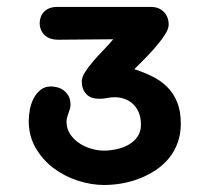

<svg xmlns="http://www.w3.org/2000/svg" viewBox="-20 -882 619 548"><path d="M276.9 -354Q240.2 -354 201.9 -366.5Q163.6 -378.9 132.6 -402.3Q101.6 -425.8 81.8 -459.7Q62 -493.7 62 -536.6Q62 -551.8 65.2 -569.1Q68.4 -586.4 75.9 -601.1Q83.5 -615.7 95.7 -625.5Q107.9 -635.3 126 -635.3Q132.8 -635.3 142.3 -633.1Q151.9 -630.9 160.4 -625Q168.9 -619.1 175 -609.1Q181.2 -599.1 181.2 -583.5Q181.2 -577.1 179.4 -571Q177.7 -564.9 175.5 -559.1Q173.3 -553.2 171.6 -547.1Q169.9 -541 169.9 -534.7Q169.9 -515.1 179.9 -499.8Q189.9 -484.4 205.3 -473.9Q220.7 -463.4 239.7 -457.8Q258.8 -452.1 276.4 -452.1Q293.5 -452.1 312.3 -456.1Q331.1 -460 346.7 -468.8Q362.3 -477.5 372.3 -491.7Q382.3 -505.9 382.3 -525.9Q382.3 -546.9 375.7 -561.8Q369.1 -576.7 358.4 -586.2Q347.7 -595.7 334.5 -600.1Q321.3 -604.5 307.6 -604.5Q296.4 -604.5 285.9 -602.3Q275.4 -600.1 263.2 -600.1Q238.3 -600.1 225.8 -614Q213.4 -627.9 213.4 -649.9Q213.4 -661.6 223.1 -676.8Q232.9 -691.9 246.8 -708Q260.7 -724.1 276.4 -740.2Q292 -756.3 303.2 -770L147 -768.6Q120.6 -768.6 106.9 -782.2Q93.3 -795.9 93.3 -816.4Q93.3 -824.7 96.2 -833Q99.1 -841.3 105.2 -847.9Q111.3 -854.5 120.8 -858.4Q130.4 -862.3 144 -862.3H410.2Q433.6 -862.3 447.5 -848.1Q461.4 -834 461.4 -811.5Q461.4 -801.3 453.6 -787.8Q445.8 -774.4 432.6 -758.1Q419.4 -741.7 401.6 -723.1Q383.8 -704.6 363.3 -684.6Q390.6 -675.8 414.8 -663.8Q439 -651.9 457 -634Q475.1 -616.2 485.6 -590.6Q496.1 -564.9 496.1 -529.3Q496.1 -499.5 487.1 -474.6Q478 -449.7 462.2 -430.4Q446.3 -411.1 424.8 -396.7Q403.3 -382.3 378.9 -372.8Q354.5 -363.3 328.4 -358.6Q302.2 -354 276.9 -354Z"/></svg>

Font: Autour One
Style: Regular
Weight: 400
Version: Version 1.007; ttfautohint (v0.92) -l 24 -r 24 -G 200 -x 7 -